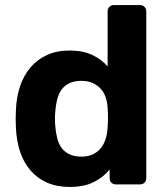

<svg xmlns="http://www.w3.org/2000/svg" viewBox="-20 -730 662 760"><path d="M256 10Q205 10 166.5 -7Q128 -24 101 -55Q74 -86 59.5 -129.5Q45 -173 43 -226Q42 -246 42 -260.5Q42 -275 43 -294Q45 -346 59.5 -389Q74 -432 101 -463.5Q128 -495 166.5 -512.5Q205 -530 256 -530Q308 -530 345 -512.5Q382 -495 406 -467V-685Q406 -696 413 -703Q420 -710 431 -710H534Q545 -710 552 -703Q559 -696 559 -685V-25Q559 -14 552 -7Q545 0 534 0H439Q428 0 421 -7Q414 -14 414 -25V-59Q390 -29 351.5 -9.5Q313 10 256 10ZM302 -110Q330 -110 349.5 -120Q369 -130 381 -146Q393 -162 399 -183Q405 -204 406 -226Q409 -263 406 -302Q405 -323 399 -342.5Q393 -362 380 -377Q367 -392 348 -401Q329 -410 302 -410Q274 -410 254.5 -400.5Q235 -391 223.5 -375Q212 -359 206.5 -337Q201 -315 199 -291Q196 -260 199 -229Q201 -205 206.5 -183Q212 -161 223.5 -145Q235 -129 254.5 -119.5Q274 -110 302 -110Z"/></svg>

Font: Fz Rubik SemBd
Style: Regular
Weight: 600
Designer: Hubert and Fischer
Foundry: Hubert and Fischer
Version: Vit hóa bi FontZin.com